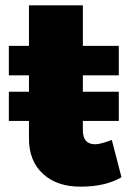

<svg xmlns="http://www.w3.org/2000/svg" viewBox="-20 -687 489 716"><path d="M397 -165 433 -26Q373 9 282 9Q194 10 141 -38Q88 -86 88 -170V-236H13V-345H88V-406H13V-516H88V-667H289V-516H423V-406H289V-345H423V-236H289V-201Q289 -149 335 -149Q354 -149 397 -165Z"/></svg>

Font: Montserrat Extra Bold
Style: Regular
Weight: 800
Designer: Julieta Ulanovsky
Foundry: Julieta Ulanovsky
Version: Version 3.001;PS 003.001;hotconv 1.0.70;makeotf.lib2.5.58329